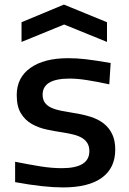

<svg xmlns="http://www.w3.org/2000/svg" viewBox="-20 -807 564 838"><path d="M74 -710 259 -787 447 -710V-624L260 -700L74 -624ZM255 11Q214 11 163 5.5Q112 0 46 -12V-101Q106 -89 155.5 -81Q205 -73 250 -73Q370 -73 370 -147Q370 -168 361.5 -182Q353 -196 338 -205Q323 -214 301.5 -219.5Q280 -225 254 -229Q220 -234 184.5 -241.5Q149 -249 119.5 -265.5Q90 -282 71.5 -312Q53 -342 53 -392Q53 -468 112.5 -510.5Q172 -553 277 -553Q296 -553 314.5 -552Q333 -551 354.5 -548.5Q376 -546 402 -542Q428 -538 463 -532L457 -439Q401 -451 359 -457.5Q317 -464 284 -464Q166 -464 166 -394Q166 -373 175.5 -359.5Q185 -346 202.5 -337.5Q220 -329 245 -324Q270 -319 301 -314Q341 -308 374.5 -297.5Q408 -287 432 -268.5Q456 -250 469.5 -222Q483 -194 483 -154Q483 -74 425 -31.5Q367 11 255 11Z"/></svg>

Font: Encode Sans Wide
Style: Medium
Weight: 500
Designer: Pablo Impallari, Andres Torresi
Foundry: Pablo Impallari, Andres Torresi
Version: Version 1.000; ttfautohint (v1.00) -l 8 -r 50 -G 200 -x 14 -